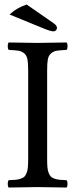

<svg xmlns="http://www.w3.org/2000/svg" viewBox="-20 -837 337 859"><path d="M99.1 -816.9 220.2 -732.9Q234.9 -722.7 234.9 -711.9Q234.9 -706.1 230.5 -701.4Q226.1 -696.8 220.2 -696.8Q206.5 -696.8 176.8 -709L22.9 -772Q52.7 -800.8 99.1 -816.9ZM190.9 -122.1Q190.9 -100.6 192.4 -86.7Q193.8 -72.8 198.2 -62.3Q202.6 -51.8 208 -46.4Q213.4 -41 224.6 -37.4Q235.8 -33.7 246.8 -32.7Q257.8 -31.7 277.8 -30.8Q282.2 -26.4 282.2 -14.4Q282.2 -2.4 277.8 2Q178.2 0 148.9 0Q116.7 0 19 2Q14.6 -2.4 14.6 -14.4Q14.6 -26.4 19 -30.8Q39.1 -31.7 50 -32.7Q61 -33.7 72.3 -37.4Q83.5 -41 88.9 -46.4Q94.2 -51.8 98.6 -62.3Q103 -72.8 104.5 -86.7Q106 -100.6 106 -122.1V-522.9Q106 -554.7 102.8 -571.8Q99.6 -588.9 88.1 -598.4Q76.7 -607.9 62.7 -610.1Q48.8 -612.3 19 -613.8Q14.6 -618.2 14.6 -630.4Q14.6 -642.6 19 -647Q118.7 -645 147.9 -645Q180.2 -645 277.8 -647Q282.2 -642.6 282.2 -630.4Q282.2 -618.2 277.8 -613.8Q248 -612.3 234.1 -610.1Q220.2 -607.9 208.7 -598.4Q197.3 -588.9 194.1 -571.8Q190.9 -554.7 190.9 -522.9Z"/></svg>

Font: Linux Libertine G
Style: Regular
Weight: 400
Designer: Philipp H. Poll
Foundry: Philipp H. Poll
Version: Version 4.7.5